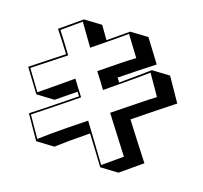

<svg xmlns="http://www.w3.org/2000/svg" viewBox="-96 -917 1191 1128"><g transform="rotate(-10 500.0 -353.0)"><path d="M420 58Q414 8 408.5 -43.5Q403 -95 396 -148Q327 -137 269.5 -126.5Q212 -116 176 -108L76 -158L63 -327Q107 -333 189 -345.5Q271 -358 370 -374L366 -402L225 -379L125 -429L106 -597Q199 -610 338 -631Q333 -675 327.5 -714Q322 -753 317 -786L477 -814L577 -764L586 -671Q628 -678 665 -684.5Q702 -691 732 -696L832 -646L852 -479Q806 -473 744 -463.5Q682 -454 612 -443Q614 -436 614.5 -428.5Q615 -421 616 -413Q679 -424 731.5 -434Q784 -444 818 -451L918 -401L931 -232Q885 -226 809.5 -214Q734 -202 644 -188Q653 -121 661.5 -54Q670 13 680 80L520 108ZM533 -247Q626 -261 703.5 -273.5Q781 -286 820 -290L808 -438Q782 -433 737 -424.5Q692 -416 635 -406.5Q578 -397 515 -386Q512 -416 508.5 -445Q505 -474 501 -501Q574 -513 637.5 -523Q701 -533 740 -537L723 -684Q683 -677 619.5 -666Q556 -655 484 -644L468 -802L330 -777Q334 -748 339 -708.5Q344 -669 349 -622L117 -588L133 -440Q172 -447 234.5 -457Q297 -467 367 -480Q370 -452 373.5 -423.5Q377 -395 381 -366Q314 -355 253 -345.5Q192 -336 145.5 -329Q99 -322 73 -318L85 -170Q112 -176 160 -185Q208 -194 269.5 -204Q331 -214 398 -224Q406 -151 414 -82Q422 -13 428 46L568 21Z"/></g></svg>

Font: Rampart One
Style: Regular
Weight: 400
Designer: Fontworks Inc.
Foundry: Fontworks Inc.
Version: Version 1.100